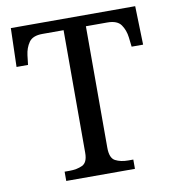

<svg xmlns="http://www.w3.org/2000/svg" viewBox="-81 -785 774 856"><g transform="rotate(-10 306.5 -357.0)"><path d="M150 0V-42H173Q206 -42 230.5 -53.5Q255 -65 255 -109V-664H159Q115 -664 98 -639.5Q81 -615 77 -582L72 -539H20L25 -714H588L593 -539H541L536 -582Q532 -615 515 -639.5Q498 -664 453 -664H356V-114Q356 -67 380 -54.5Q404 -42 438 -42H461V0Z"/></g></svg>

Font: Noto Serif Dogra
Style: Regular
Weight: 400
Designer: Ek Type
Foundry: Ek Type
Version: Version 1.005